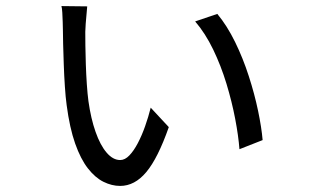

<svg xmlns="http://www.w3.org/2000/svg" viewBox="-20 -592 1040 638"><path d="M269.8 -570.8Q269.4 -564.8 267.8 -547.8Q266.2 -530.8 264.8 -513.2Q263.4 -495.5 263.4 -486.5Q263.4 -469.7 263.7 -440.7Q264.1 -411.8 265.2 -378.3Q266.3 -344.8 268.5 -312.3Q270.7 -279.8 273.9 -255.6Q282 -198 297.6 -153.7Q313.2 -109.4 334.3 -84.8Q355.4 -60.2 379.4 -60.2Q395.2 -60.2 409.9 -75.6Q424.7 -91 438 -116.4Q451.4 -141.9 462.2 -172.6Q473.1 -203.4 480.8 -234.2L540.9 -169.6Q504.6 -66.1 466.1 -20.2Q427.7 25.8 379.2 25.8Q351.5 25.8 323.8 12.1Q296.2 -1.6 272.1 -32.5Q248 -63.3 229.7 -115.1Q211.5 -166.8 201.5 -242.6Q197.9 -268.5 195.6 -304.3Q193.2 -340.1 191.9 -377.3Q190.6 -414.4 189.8 -445.4Q189 -476.3 189 -492.5Q189 -502.1 188.4 -518.4Q187.9 -534.8 187 -550.3Q186.1 -565.8 184.1 -571.8ZM702.1 -545.8Q734.8 -506.4 761.2 -452.4Q787.6 -398.4 806.7 -339Q825.9 -279.7 837.5 -224.1Q849.1 -168.5 852.7 -126.5L775.7 -96.2Q772.3 -140.5 761.5 -197.2Q750.7 -253.8 732.6 -313.6Q714.4 -373.4 688.4 -427.4Q662.3 -481.4 628.5 -520.8Z"/></svg>

Font: Noto Sans TC
Style: Regular
Weight: 100
Designer: Ryoko NISHIZUKA 西塚涼子 (kana, bopomofo & ideographs); Paul D. Hunt (Latin, Greek & Cyrillic); Sandoll Communications 산돌커뮤니
Foundry: Adobe
Version: Version 2.004;hotconv 1.0.118;makeotfexe 2.5.65603